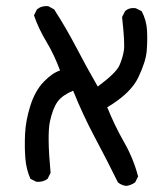

<svg xmlns="http://www.w3.org/2000/svg" viewBox="-20 -487 540 632"><path d="M395.5 125Q379.9 123 368.2 113.3Q331.1 38.1 291.5 -36.1Q252 -110.4 220.7 -188.5Q185.5 -173.8 169.9 -152.8Q154.3 -131.8 144.5 -87.9Q134.8 -43.9 146.5 82L136.7 101.6Q121.1 113.3 99.6 111.3L80.1 101.6Q66.4 70.3 63.5 34.7Q60.5 -1 62.5 -45.9Q64.5 -90.8 80.1 -139.6Q95.7 -188.5 124 -217.8Q152.3 -247.1 177.7 -254.9Q158.2 -307.6 132.8 -349.6Q107.4 -391.6 91.8 -436.5L101.6 -456.1Q117.2 -468.8 138.7 -466.8L158.2 -456.1Q197.3 -395.5 231 -331.1Q264.6 -266.6 301.8 -202.1Q362.3 -247.1 373 -271.5Q383.8 -295.9 387.7 -320.3Q391.6 -344.7 381.8 -430.7L391.6 -450.2Q405.3 -462.9 426.8 -460L446.3 -450.2Q461.9 -420.9 463.9 -387.7Q465.8 -354.5 462.9 -319.3Q460 -284.2 435.1 -231.9Q410.2 -179.7 333 -133.8Q358.4 -71.3 388.7 -18.6Q418.9 34.2 434.6 93.8L424.8 113.3Q411.1 123 395.5 125Z"/></svg>

Font: NaikaiFont
Style: Regular-Lite
Weight: 400
Version: Version 1.67